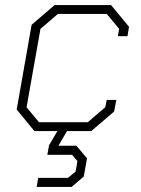

<svg xmlns="http://www.w3.org/2000/svg" viewBox="-20 -518 557 759"><path d="M490 -412 484 -375H446L451 -404L402 -463H209L140 -404L85 -94L134 -35H327L396 -94L402 -123H440L431 -77L341 0H245L211 58H282L324 108L311 180L263 221H125L131 185H249L279 160L286 119L265 94H167L174 56L207 0H116L46 -85L105 -420L196 -498H419Z"/></svg>

Font: Chakra Petch ExtraLight
Style: Italic
Weight: 275
Italic angle: -10°
Designer: Katatrad Aksorn Co.,Ltd.
Foundry: Cadson Demak Co.,Ltd.
Version: Version 1.000; ttfautohint (v1.6)